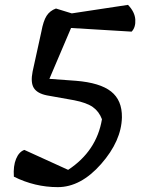

<svg xmlns="http://www.w3.org/2000/svg" viewBox="-20 -768 585 789"><path d="M37 -42Q34 -86 46 -115Q58 -144 80 -152L260 -70Q377 -147 399 -278Q387 -310 361.5 -328Q336 -346 285 -356L173 -376Q133 -384 119 -406.5Q105 -429 114 -474L150 -638Q158 -682 171.5 -703Q185 -724 210 -733L275 -713L506 -748Q534 -719 536 -687.5Q538 -656 521 -638L272 -653L183 -444L292 -436Q391 -428 436.5 -392Q482 -356 481 -286Q479 -189 395.5 -94Q312 1 217.5 1Q123 1 37 -42Z"/></svg>

Font: Tillana Medium
Style: Regular
Weight: 500
Designer: Lipi Raval (Devanagari, Latin), Jonny Pinhorn (Latin)
Foundry: Indian Type Foundry
Version: Version 2.003;PS 1.0;hotconv 1.0.79;makeotf.lib2.5.61930; tt